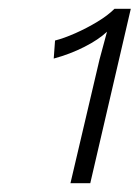

<svg xmlns="http://www.w3.org/2000/svg" viewBox="-20 -724 317 436"><path d="M140 -308 206 -589Q211 -607 216 -626Q221 -645 223 -652Q204 -634 171.5 -617.5Q139 -601 102 -591L105 -632Q125 -637 151 -648.5Q177 -660 201 -674.5Q225 -689 240 -704H277L185 -308Z"/></svg>

Font: Prodigy Sans Light
Style: Italic
Weight: 300
Italic angle: -13°
Designer: Wei Huang
Foundry: Wei Huang
Version: Version 1.003; ttfautohint (v1.8.3)